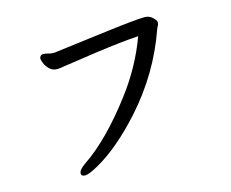

<svg xmlns="http://www.w3.org/2000/svg" viewBox="-100 -816 1200 997"><g transform="rotate(-15 500.0 -317.0)"><path d="M253 -617Q305 -623 502.5 -648.5Q700 -674 752 -674Q776 -674 793.5 -657.5Q811 -641 811 -630.5Q811 -620 806.5 -612.5Q802 -605 799 -597Q722 -377 562 -199Q431 -54 312 12Q262 40 241.5 40Q221 40 221 24Q221 5 259 -21Q394 -112 540 -306Q639 -437 694 -587Q609 -582 464 -562L259 -532Q254 -531 250 -531H243Q219 -531 203 -547Q187 -563 180 -581Q173 -599 173 -606Q173 -613 178.5 -619Q184 -625 192 -625H195Q206 -625 219 -621Q232 -617 246 -617Z"/></g></svg>

Font: LXGW ZhenKai
Style: Regular
Weight: 400
Designer: LXGW / Fontworks Inc.
Foundry: LXGW / Fontworks Inc.
Version: Version 0.800;June 8, 2025